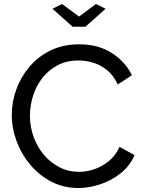

<svg xmlns="http://www.w3.org/2000/svg" viewBox="-20 -936 722 962"><path d="M39 -360Q39 -425 61.5 -487.5Q84 -550 127.5 -601.5Q171 -653 234 -683.5Q297 -714 377 -714Q472 -714 540 -670.5Q608 -627 641 -559L570 -513Q549 -558 516.5 -584.5Q484 -611 446.5 -622Q409 -633 373 -633Q314 -633 268.5 -609Q223 -585 192 -545Q161 -505 145.5 -455.5Q130 -406 130 -356Q130 -301 148.5 -250Q167 -199 200 -160Q233 -121 278 -98Q323 -75 376 -75Q413 -75 452 -88Q491 -101 525 -128.5Q559 -156 579 -200L654 -159Q632 -106 586 -69Q540 -32 483.5 -13Q427 6 372 6Q299 6 238 -25.5Q177 -57 132.5 -109.5Q88 -162 63.5 -227.5Q39 -293 39 -360ZM291 -916 376 -853 461 -916 509 -892 408 -802H344L243 -892Z"/></svg>

Font: Raleway Thin Medium
Style: Regular
Weight: 500
Version: Version 4.026